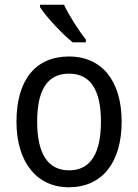

<svg xmlns="http://www.w3.org/2000/svg" viewBox="-20 -786 586 816"><path d="M252 -766H150V-756C174 -717 245 -641 289 -606H345V-618C315 -655 273 -721 252 -766ZM497 -269C497 -448 408 -546 274 -546C131 -546 50 -446 50 -269C50 -95 138 10 272 10C414 10 497 -95 497 -269ZM138 -269C138 -400 179 -473 273 -473C367 -473 409 -400 409 -269C409 -138 367 -62 274 -62C180 -62 138 -138 138 -269Z"/></svg>

Font: Noto Sans Myanmar UI SemiCondensed
Style: Regular
Weight: 400
Width: 4
Designer: Monotype Design Team
Foundry: Monotype Imaging Inc.
Version: Version 2.103